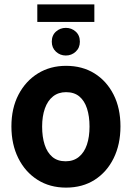

<svg xmlns="http://www.w3.org/2000/svg" viewBox="-20 -840 600 875"><path d="M281 15Q207 15 151 -20.5Q95 -56 63.5 -119Q32 -182 32 -264Q32 -347 64.5 -409Q97 -471 153 -505.5Q209 -540 281 -540Q355 -540 410.5 -505.5Q466 -471 497.5 -409Q529 -347 529 -264Q529 -182 498 -119Q467 -56 411.5 -20.5Q356 15 281 15ZM279 -105Q315 -105 339.5 -125Q364 -145 376 -180.5Q388 -216 388 -263Q388 -310 376.5 -345.5Q365 -381 341.5 -400.5Q318 -420 281 -420Q246 -420 221.5 -400.5Q197 -381 184.5 -345.5Q172 -310 172 -263Q172 -216 183.5 -180.5Q195 -145 218.5 -125Q242 -105 279 -105ZM150 -740V-820H410V-740ZM280 -587Q254 -587 235 -604.5Q216 -622 216 -650Q216 -679 235 -696Q254 -713 280 -713Q306 -713 325 -696Q344 -679 344 -650Q344 -622 325 -604.5Q306 -587 280 -587Z"/></svg>

Font: Ubuntu Sans Mono
Style: Regular
Weight: 400
Monospace: yes
Designer: Dalton Maag Ltd
Foundry: Dalton Maag Ltd
Version: Version 1.006